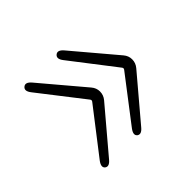

<svg xmlns="http://www.w3.org/2000/svg" viewBox="-100 -591 629 629"><g transform="rotate(-45 214.5 -277.0)"><path d="M97 -99Q82 -81 70 -90Q59 -99 73 -118L192 -272Q196 -277 192 -282L73 -435Q58 -454 70 -464Q82 -474 98 -455L223 -307Q234 -294 234 -278Q234 -261 223 -248ZM246 -99Q231 -81 219 -90Q208 -99 222 -118L340 -272Q344 -277 340 -282L222 -435Q207 -454 219 -464Q231 -474 247 -455L372 -307Q383 -294 383 -278Q383 -261 372 -248Z"/></g></svg>

Font: Resource Han Rounded JP ExtraLight
Style: Regular
Weight: 250
Designer: Cyano Hao (round all glyphs); Ryoko NISHIZUKA 西塚涼子 (kana, bopomofo & ideographs); Paul D. Hunt (Latin, Greek & Cyrillic)
Foundry: Cyano Hao
Version: 0.990